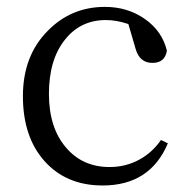

<svg xmlns="http://www.w3.org/2000/svg" viewBox="-20 -536 557 569"><path d="M284.2 13.7Q176.8 13.7 112.3 -58.1Q47.9 -129.9 47.9 -251Q47.9 -371.1 122.1 -445.3Q191.4 -515.6 291 -515.6Q358.4 -515.6 409.7 -479.5Q460.9 -443.4 474.6 -385.7Q468.8 -349.6 431.6 -349.6Q393.6 -349.6 381.8 -391.6L360.4 -464.8Q325.2 -476.6 293.9 -476.6Q218.8 -476.6 172.9 -418.9Q125 -359.4 125 -258.3Q125 -157.2 175.8 -98.6Q224.6 -41 304.7 -41Q351.6 -41 391.1 -62Q430.7 -83 457 -121.1L477.5 -111.3Q424.8 13.7 284.2 13.7Z"/></svg>

Font: Bpmf GenYo Min R
Style: R
Weight: 400
Foundry: But Ko
Version: Version 1.320